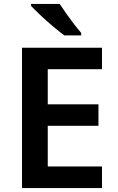

<svg xmlns="http://www.w3.org/2000/svg" viewBox="-20 -957 599 977"><path d="M499 0H92V-714H499V-605H223V-426H481V-317H223V-110H499ZM284 -937Q298 -915 317.5 -887.5Q337 -860 357 -834Q377 -808 393 -790V-777H307Q283 -795 249.5 -823Q216 -851 185.5 -880Q155 -909 138 -927V-937Z"/></svg>

Font: Noto Sans Sora Sompeng Semi
Style: Bold
Weight: 700
Designer: Monotype Design Team. David Williams.
Foundry: Monotype Imaging Inc.
Version: Version 2.101; ttfautohint (v1.8.4.7-5d5b)